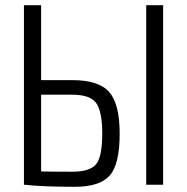

<svg xmlns="http://www.w3.org/2000/svg" viewBox="-20 -710 719 738"><path d="M138 -402H258Q360 -402 400 -356Q440 -310 440 -196Q440 -78 401.5 -35Q363 8 268 8Q143 8 73 0H72V-690H138ZM607 -690V0H542V-690ZM258 -50Q326 -50 349.5 -79Q373 -108 373 -196Q373 -281 350 -313.5Q327 -346 258 -346H138V-51Q169 -50 258 -50Z"/></svg>

Font: exo2condensed_l
Style: Regular
Weight: 300
Width: 3
Designer: Natanael Gama
Version: Version 1.001;PS 001.001;hotconv 1.0.70;makeotf.lib2.5.58329